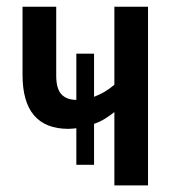

<svg xmlns="http://www.w3.org/2000/svg" viewBox="-20 -562 529 582"><path d="M428.7 -541.5V0H326.7V-222.2Q312.5 -210.9 297.4 -201.7Q282.2 -192.4 265.1 -186.5V-62.5H211.4V-173.3Q206.5 -172.9 199.7 -172.1Q192.9 -171.4 187 -171.4Q48.3 -171.9 48.3 -335V-541.5H150.4V-333Q150.4 -293.5 166 -276.4Q181.6 -259.3 211.4 -259.3V-399.4H265.1V-268.6Q280.8 -274.4 296.4 -283.4Q312 -292.5 326.7 -305.2V-541.5Z"/></svg>

Font: Open Sans Condensed SemiBold
Style: Regular
Weight: 600
Width: 3
Designer: Monotype Design Team
Foundry: Monotype Imaging Inc.
Version: Version 3.000; ttfautohint (v1.8.4)